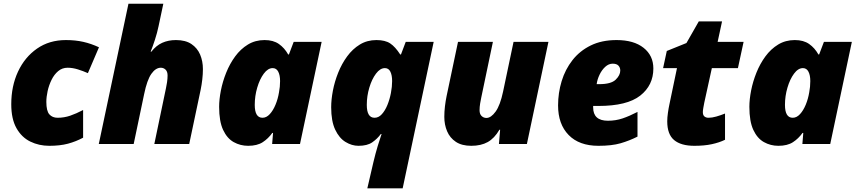

<svg xmlns="http://www.w3.org/2000/svg" viewBox="-20 -780 4645 1040"><path d="M247.1 9.8Q190.9 9.8 144 -13.2Q97.2 -36.1 69.1 -85.9Q41 -135.7 41 -215.8Q41 -313.5 77.6 -392.1Q114.3 -470.7 180.7 -516.8Q247.1 -563 336.9 -563Q388.7 -563 431.4 -553.2Q474.1 -543.5 516.1 -523.9L456.1 -383.8Q431.2 -395 402.1 -404.1Q373 -413.1 346.2 -413.1Q316.9 -413.1 295.2 -394.8Q273.4 -376.5 259.3 -347.7Q245.1 -318.8 238 -286.9Q231 -254.9 231 -228Q231 -179.2 247.3 -160.6Q263.7 -142.1 292 -142.1Q327.1 -142.1 360.1 -153.3Q393.1 -164.6 430.2 -184.1V-34.2Q391.1 -13.2 348.1 -1.7Q305.2 9.8 247.1 9.8Z M515.1 0 675.8 -759.8H864.7L838.9 -638.2Q831.5 -602.5 819.1 -564.2Q806.6 -525.9 795.9 -500H799.8Q825.7 -533.2 858.6 -548.1Q891.6 -563 933.1 -563Q984.9 -563 1016.8 -541.5Q1048.8 -520 1064 -484.4Q1079.1 -448.7 1079.1 -405.8Q1079.1 -378.4 1075.7 -349.4Q1072.3 -320.3 1066.9 -293.9L1004.9 0H815.9L878.9 -301.8Q881.8 -314.5 884.8 -334.2Q887.7 -354 887.7 -371.1Q887.7 -392.1 877 -402.6Q866.2 -413.1 851.1 -413.1Q823.2 -413.1 799.8 -379.9Q776.4 -346.7 760.7 -270L704.1 0Z M1324.2 9.8Q1281.7 9.8 1245.8 -10.3Q1210 -30.3 1188.5 -76.4Q1167 -122.6 1167 -201.2Q1167 -241.7 1176.5 -290Q1186 -338.4 1205.3 -386.5Q1224.6 -434.6 1253.9 -474.6Q1283.2 -514.6 1323 -538.8Q1362.8 -563 1413.1 -563Q1460.4 -563 1490.7 -541.7Q1521 -520.5 1541 -484.9H1544.9L1570.8 -553.2H1722.2L1605 0H1454.1L1459 -60.1H1455.1Q1433.1 -29.3 1403.1 -9.8Q1373 9.8 1324.2 9.8ZM1401.9 -142.1Q1423.3 -142.1 1441.4 -161.9Q1459.5 -181.6 1472.4 -212.9Q1485.4 -244.1 1491.2 -279.8Q1497.1 -310.1 1497.1 -340.8Q1497.1 -372.6 1487.1 -391.8Q1477.1 -411.1 1457 -411.1Q1431.2 -411.1 1408.9 -381.1Q1386.7 -351.1 1373.3 -305.4Q1359.9 -259.8 1359.9 -211.9Q1359.9 -142.1 1401.9 -142.1Z M1969.7 240.2 2002.9 97.2Q2013.7 51.3 2026.4 9.5Q2039.1 -32.2 2046.9 -54.2H2043Q2023.4 -27.8 1996.3 -9Q1969.2 9.8 1921.9 9.8Q1885.7 9.8 1851.6 -11Q1817.4 -31.7 1795.7 -77.6Q1773.9 -123.5 1773.9 -199.2Q1773.9 -240.2 1783.2 -289.1Q1792.5 -337.9 1811.8 -386.2Q1831.1 -434.6 1860.4 -474.6Q1889.6 -514.6 1929.2 -538.8Q1968.8 -563 2019 -563Q2066.4 -563 2093.8 -544.7Q2121.1 -526.4 2147.9 -484.9H2151.9L2177.7 -553.2H2329.1L2161.1 240.2ZM2008.8 -142.1Q2030.8 -142.1 2048.3 -161.4Q2065.9 -180.7 2078.4 -211.2Q2090.8 -241.7 2097.4 -276.1Q2104 -310.5 2104 -340.8Q2104 -372.6 2094.5 -391.8Q2085 -411.1 2064.9 -411.1Q2039.1 -411.1 2016.6 -381.1Q1994.1 -351.1 1980.5 -305.4Q1966.8 -259.8 1966.8 -211.9Q1966.8 -142.1 2008.8 -142.1Z M2532.7 9.8Q2481.4 9.8 2449.2 -11.7Q2417 -33.2 2401.9 -68.8Q2386.7 -104.5 2386.7 -147Q2386.7 -174.8 2390.1 -203.9Q2393.6 -232.9 2398.9 -258.8L2460.9 -553.2H2649.9L2586.9 -252Q2584 -239.3 2580.8 -219.7Q2577.6 -200.2 2577.6 -183.1Q2577.6 -162.1 2588.6 -151.6Q2599.6 -141.1 2614.7 -141.1Q2639.6 -141.1 2664.6 -175.5Q2689.5 -210 2705.1 -284.2L2761.7 -553.2H2950.7L2834 0H2682.6L2689 -77.1H2685.1Q2658.2 -30.8 2621.8 -10.5Q2585.4 9.8 2532.7 9.8Z M3221.7 9.8Q3117.2 9.8 3060.1 -48.8Q3002.9 -107.4 3002.9 -209Q3002.9 -276.9 3022.2 -340.3Q3041.5 -403.8 3080.8 -454.1Q3120.1 -504.4 3179.7 -533.7Q3239.3 -563 3319.8 -563Q3413.1 -563 3466.1 -521Q3519 -479 3519 -409.2Q3519 -317.9 3447.8 -262Q3376.5 -206.1 3221.7 -206.1H3192.9V-198.2Q3192.9 -126 3272.9 -126Q3314.9 -126 3352.5 -138.7Q3390.1 -151.4 3433.1 -173.8V-40Q3388.7 -17.6 3341.3 -3.9Q3293.9 9.8 3221.7 9.8ZM3211.9 -324.2H3226.1Q3290 -324.2 3314.9 -348.4Q3339.8 -372.6 3339.8 -397.9Q3339.8 -413.6 3330.1 -424.3Q3320.3 -435.1 3298.8 -435.1Q3276.9 -435.1 3258.3 -418Q3239.7 -400.9 3227.5 -375.2Q3215.3 -349.6 3211.9 -324.2Z M3741.2 9.8Q3668.9 9.8 3631.6 -21.2Q3594.2 -52.2 3594.2 -123Q3594.2 -143.1 3597.9 -168.9Q3601.6 -194.8 3606 -214.8L3647 -411.1H3571.8L3591.8 -503.9L3698.2 -546.9L3765.1 -664.1H3891.1L3867.2 -553.2H4007.8L3977.1 -411.1H3835.9L3794.9 -224.1Q3792 -210 3789.6 -195.6Q3787.1 -181.2 3787.1 -172.9Q3787.1 -156.2 3795.7 -149.2Q3804.2 -142.1 3817.9 -142.1Q3836.4 -142.1 3859.9 -148.7Q3883.3 -155.3 3907.2 -165V-22.9Q3876.5 -7.8 3835.7 1Q3794.9 9.8 3741.2 9.8Z M4196.3 9.8Q4153.8 9.8 4117.9 -10.3Q4082 -30.3 4060.5 -76.4Q4039.1 -122.6 4039.1 -201.2Q4039.1 -241.7 4048.6 -290Q4058.1 -338.4 4077.4 -386.5Q4096.7 -434.6 4126 -474.6Q4155.3 -514.6 4195.1 -538.8Q4234.9 -563 4285.2 -563Q4332.5 -563 4362.8 -541.7Q4393.1 -520.5 4413.1 -484.9H4417L4442.9 -553.2H4594.2L4477.1 0H4326.2L4331.1 -60.1H4327.1Q4305.2 -29.3 4275.1 -9.8Q4245.1 9.8 4196.3 9.8ZM4273.9 -142.1Q4295.4 -142.1 4313.5 -161.9Q4331.5 -181.6 4344.5 -212.9Q4357.4 -244.1 4363.3 -279.8Q4369.1 -310.1 4369.1 -340.8Q4369.1 -372.6 4359.1 -391.8Q4349.1 -411.1 4329.1 -411.1Q4303.2 -411.1 4281 -381.1Q4258.8 -351.1 4245.4 -305.4Q4231.9 -259.8 4231.9 -211.9Q4231.9 -142.1 4273.9 -142.1Z"/></svg>

Font: Open Sans ExtraBold
Style: Italic
Weight: 800
Italic angle: -12°
Designer: Monotype Design Team
Foundry: Monotype Imaging Inc.
Version: Version 3.000; ttfautohint (v1.8.4)